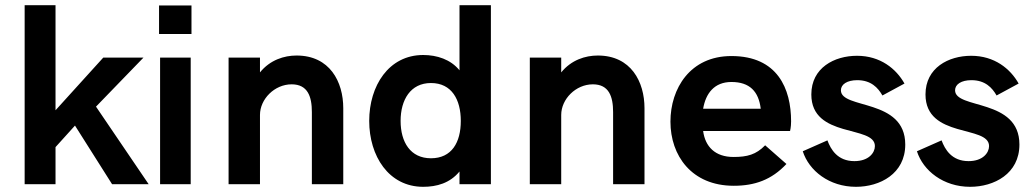

<svg xmlns="http://www.w3.org/2000/svg" viewBox="-20 -710 3974 740"><path d="M75 0H194V-143L269 -226L412 0H553L350 -299L533 -488H378L194 -285V-690H75Z M593 -579H718V-689H593ZM597 0H715V-488H597Z M861 0H982V-267C982 -328 1038 -385 1104 -385C1166 -385 1182 -338 1182 -278V0H1303V-293C1303 -395 1251 -496 1123 -496C1075 -496 1021 -479 982 -431V-488H861Z M1641 -100C1562 -100 1524 -162 1524 -244C1524 -325 1562 -390 1641 -390C1721 -390 1756 -326 1756 -244C1756 -161 1721 -100 1641 -100ZM1611 10C1663 10 1714 -4 1751 -49V0H1872V-690H1751V-439C1717 -481 1664 -498 1611 -498C1478 -498 1403 -379 1403 -244C1403 -109 1478 10 1611 10Z M2022 0H2143V-267C2143 -328 2199 -385 2265 -385C2327 -385 2343 -338 2343 -278V0H2464V-293C2464 -395 2412 -496 2284 -496C2236 -496 2182 -479 2143 -431V-488H2022Z M2808 6C2889 6 2954 -17 3011 -78L2929 -150C2894 -114 2860 -105 2807 -105C2736 -105 2698 -145 2690 -205H3025C3025 -205 3029 -220 3029 -242C3029 -368 2977 -494 2799 -494C2640 -494 2564 -369 2564 -241C2564 -111 2645 6 2808 6ZM2690 -291C2700 -350 2733 -394 2799 -394C2870 -394 2904 -357 2912 -291Z M3279 10C3371 10 3469 -40 3469 -153C3469 -332 3221 -288 3221 -362C3221 -385 3245 -401 3284 -401C3337 -401 3364 -372 3381 -342L3466 -388C3434 -445 3373 -495 3283 -495C3196 -495 3107 -449 3107 -346C3107 -175 3352 -229 3352 -147C3352 -121 3328 -89 3273 -89C3208 -89 3182 -134 3169 -169L3074 -127C3098 -52 3176 10 3279 10Z M3719 10C3811 10 3909 -40 3909 -153C3909 -332 3661 -288 3661 -362C3661 -385 3685 -401 3724 -401C3777 -401 3804 -372 3821 -342L3906 -388C3874 -445 3813 -495 3723 -495C3636 -495 3547 -449 3547 -346C3547 -175 3792 -229 3792 -147C3792 -121 3768 -89 3713 -89C3648 -89 3622 -134 3609 -169L3514 -127C3538 -52 3616 10 3719 10Z"/></svg>

Font: FREAK Grotesk
Style: Bold
Weight: 700
Designer: La Scuola Open Source
Foundry: La Scuola Open Source
Version: Version 1.000;PS 1.0;hotconv 1.0.72;makeotf.lib2.5.5900